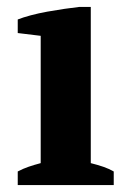

<svg xmlns="http://www.w3.org/2000/svg" viewBox="-20 -532 372 552"><path d="M307 0H31V-39Q46 -47 62 -52.5Q78 -58 97 -63V-429L31 -437V-476Q46 -482 68.5 -488Q91 -494 116 -498.5Q141 -503 165 -506.5Q189 -510 207 -512H241V-63Q261 -58 277 -52.5Q293 -47 307 -39Z"/></svg>

Font: PT Serif
Style: Bold
Weight: 700
Designer: A.Korolkova, O.Umpeleva, V.Yefimov
Foundry: ParaType Ltd
Version: Version 1.000W OFL; ttfautohint (v1.6)